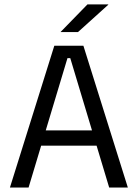

<svg xmlns="http://www.w3.org/2000/svg" viewBox="-20 -845 621 865"><path d="M108.7 0H24.7L224.7 -639H355.7L556 0H471.9L296.6 -583H283.9ZM435.5 -188.7H144.3V-257.6H435.5ZM253.3 -701.3 373.9 -825.1H467.8V-823.7L331.2 -700.4H253.3Z"/></svg>

Font: Anek Malayalam Medium
Style: Regular
Weight: 500
Designer: Maithili Shingre (Malayalam) & Yesha Goshar (Latin)
Foundry: Ek Type
Version: Version 1.003